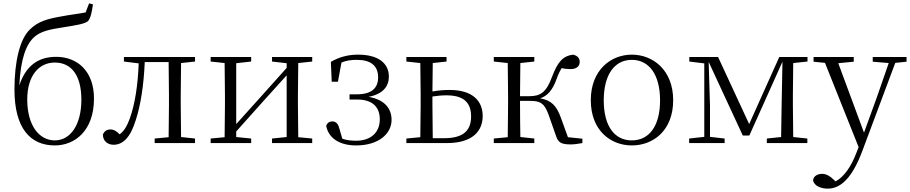

<svg xmlns="http://www.w3.org/2000/svg" viewBox="-20 -851 5413 1142"><path d="M306 -16C212 -16 142 -106 142 -259C142 -403 213 -479 306 -479C400 -479 464 -409 464 -258C464 -110 400 -16 306 -16ZM306 14C423 14 539 -71 539 -265C539 -429 439 -513 314 -513C198 -513 130 -450 95 -343C103 -504 136 -588 184 -631C221 -664 272 -676 359 -689C427 -700 484 -708 504 -726C519 -744 526 -777 533 -825L510 -831L489 -777C448 -769 394 -763 348 -754C263 -739 208 -725 158 -676C98 -619 66 -485 66 -319C66 -88 160 14 306 14Z M982 0H1140V-27L1057 -36C1056 -91 1055 -173 1055 -227V-285C1055 -338 1056 -420 1057 -476L1140 -485V-512H717V-485L805 -474C800 -344 783 -233 752 -146C735 -100 718 -72 692 -52C673 -71 657 -81 637 -81C615 -81 601 -71 592 -51C592 -13 619 10 656 10C709 10 755 -31 787 -135C817 -226 835 -345 841 -482H983L985 -285V-227L983 -35L900 -27V0Z M1598 -485 1685 -475V-447L1521 -264L1385 -113V-475L1474 -485V-512H1233V-485L1316 -476L1318 -285V-227L1316 -35L1233 -27V0H1474V-27L1385 -36V-69L1545 -248L1685 -403V-36L1598 -27V0H1837V-27L1754 -35L1752 -227V-285L1754 -476L1837 -485V-512H1598Z M2098 14C2234 14 2309 -57 2309 -138C2309 -208 2265 -259 2172 -275C2258 -291 2293 -338 2293 -395C2293 -477 2227 -526 2110 -526C2051 -526 1997 -512 1948 -483L1953 -365H1990L2011 -479C2039 -491 2068 -495 2102 -495C2187 -495 2228 -459 2229 -393C2230 -326 2189 -290 2102 -290H2059V-259H2105C2200 -259 2239 -210 2239 -141C2239 -62 2184 -14 2099 -14C2068 -14 2041 -17 2016 -26L1998 -88C1991 -116 1977 -129 1956 -129C1940 -129 1926 -120 1920 -102C1936 -24 2006 14 2098 14Z M2397 0H2638C2790 0 2851 -71 2851 -161C2851 -248 2794 -316 2654 -316C2620 -316 2586 -313 2552 -307L2554 -476L2636 -485V-512H2397V-485L2480 -476L2482 -285V-227L2480 -35L2397 -27ZM2552 -277C2580 -281 2607 -284 2635 -284C2736 -284 2782 -243 2782 -158C2782 -69 2729 -29 2621 -29H2554C2553 -84 2552 -170 2552 -227Z M3287 -43C3300 -3 3318 8 3376 8C3395 8 3422 4 3444 0V-26L3358 -35L3316 -151C3290 -224 3257 -255 3193 -266C3236 -281 3266 -313 3291 -382C3301 -411 3311 -430 3321 -446C3336 -442 3352 -440 3373 -440C3408 -440 3428 -456 3428 -483C3428 -506 3415 -519 3389 -526C3328 -518 3298 -485 3263 -393C3229 -299 3191 -279 3130 -279H3073L3075 -476L3158 -485V-512H2917V-485L3000 -476L3002 -285V-227L3000 -35L2917 -27V0H3158V-27L3075 -36C3074 -90 3073 -175 3073 -251H3131C3194 -251 3217 -238 3242 -171Z M3738 14C3865 14 3984 -74 3984 -255C3984 -435 3863 -526 3738 -526C3614 -526 3494 -435 3494 -255C3494 -75 3612 14 3738 14ZM3738 -16C3635 -16 3571 -101 3571 -254C3571 -407 3635 -495 3738 -495C3841 -495 3906 -407 3906 -254C3906 -101 3841 -16 3738 -16Z M4169 0H4290V-27L4203 -37V-223L4195 -483L4398 -45H4437L4634 -484L4629 -222L4626 -36L4541 -27V0H4782V-27L4698 -36L4696 -227V-285L4698 -476L4783 -485V-512H4615L4436 -113L4251 -512H4080V-485L4169 -474V-37L4079 -27V0Z M5171 -484 5266 -476 5195 -271 5119 -62 4966 -475 5058 -484V-512H4819V-484L4887 -477L5087 24L5073 60C5042 141 5000 201 4950 228L4939 218C4917 196 4894 183 4870 183C4844 183 4820 195 4816 220C4820 253 4861 271 4903 271C4983 271 5050 204 5109 47L5305 -477L5372 -484V-512H5171Z"/></svg>

Font: Source Han Serif CN Light
Style: Regular
Weight: 300
Designer: Ryoko NISHIZUKA 西塚涼子 (kana & ideographs); Frank Grießhammer (Latin, Greek & Cyrillic); Wenlong ZHANG 张文龙 (bopomofo); San
Foundry: Adobe
Version: Version 2.003;hotconv 1.1.1;makeotfexe 2.6.0